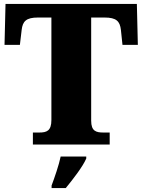

<svg xmlns="http://www.w3.org/2000/svg" viewBox="-20 -734 722 975"><path d="M147 0H537V-61H505C468 -61 443 -68 443 -121V-645H511C571 -645 589 -626 594 -582L602 -506H680L675 -714H8L3 -506H81L90 -582C95 -626 113 -645 173 -645H241V-125C241 -69 217 -61 179 -61H147ZM242 208V221H314C350 177 400 113 418 71V61H288C280 102 256 171 242 208Z"/></svg>

Font: Noto Serif Lao Black
Style: Regular
Weight: 900
Designer: Monotype Design Team
Foundry: Monotype Imaging Inc.
Version: Version 2.003